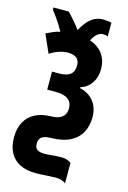

<svg xmlns="http://www.w3.org/2000/svg" viewBox="-132 -730 676 1011"><g transform="rotate(15 206.0 -224.0)"><path d="M300.8 -667Q313 -667 324.7 -665.5Q336.4 -664.1 346.2 -661.1V-585.9Q340.8 -589.8 334 -590.8Q327.1 -591.8 318.8 -591.8Q303.2 -591.8 288.8 -579.8Q274.4 -567.9 261.2 -543Q308.6 -526.4 332.8 -492.4Q356.9 -458.5 356.9 -411.1Q356.9 -367.7 335.7 -335.4Q314.5 -303.2 275.9 -291V-286.1Q309.1 -278.8 332 -260.5Q355 -242.2 366.9 -215.6Q378.9 -189 378.9 -155.8Q378.9 -106.9 359.1 -70.8Q339.4 -34.7 299.1 -14.4Q258.8 5.9 196.8 6.8Q172.9 7.3 158.4 12.7Q144 18.1 137.5 28.3Q130.9 38.6 130.9 54.2Q130.9 78.1 144.5 87.2Q158.2 96.2 182.1 96.2Q199.2 96.2 214.4 94.7Q229.5 93.3 244.1 92Q258.8 90.8 273.9 90.8Q292 90.8 305.7 95.2Q319.3 99.6 329.1 107.9V219.2Q322.3 211.4 307.1 206.8Q292 202.1 273.9 202.1Q259.8 202.1 240 203.4Q220.2 204.6 200.7 205.8Q181.2 207 166 207Q114.7 207 79.3 189.2Q43.9 171.4 25.4 137.2Q6.8 103 6.8 53.2Q6.8 4.4 25.6 -30Q44.4 -64.5 79.8 -83.3Q115.2 -102.1 165 -103Q193.4 -103.5 211.4 -111.1Q229.5 -118.7 238.3 -132.8Q247.1 -147 247.1 -168Q247.1 -188.5 237.8 -203.4Q228.5 -218.3 208.3 -226.1Q188 -233.9 155.8 -233.9H110.8V-332H147.9Q189.5 -332 209.7 -347.4Q230 -362.8 230 -397.9Q230 -423.8 214.4 -437Q198.7 -450.2 167 -450.2Q143.1 -450.2 118.4 -441.9Q93.8 -433.6 68.8 -418L24.9 -517.1Q44.4 -526.9 62.7 -534.7Q81.1 -542.5 99.1 -545.9Q89.4 -563.5 78.4 -580.8Q67.4 -598.1 55.4 -615.2Q43.5 -632.3 30.8 -647.9V-660.2H113.8Q128.9 -645 146.7 -624.5Q164.6 -604 184.1 -578.1Q198.7 -605.5 215.8 -625.5Q232.9 -645.5 253.9 -656.2Q274.9 -667 300.8 -667Z"/></g></svg>

Font: Open Sans Condensed
Style: Regular
Weight: 400
Width: 3
Designer: Monotype Design Team
Foundry: Monotype Imaging Inc.
Version: Version 3.000